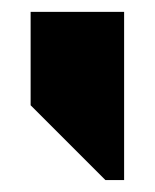

<svg xmlns="http://www.w3.org/2000/svg" viewBox="-20 -176 259 321"><path d="M31.2 -156.2H187.5V125H156.2L31.2 0Z"/></svg>

Font: Signwood
Style: Regular
Weight: 400
Designer: GGBotNet
Foundry: GGBotNet
Version: 0.95